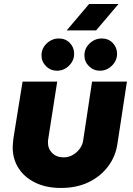

<svg xmlns="http://www.w3.org/2000/svg" viewBox="-20 -920 661 953"><path d="M610 -515 563 -207Q554 -144 516.5 -94Q479 -44 419.5 -15.5Q360 13 282 13Q210 13 156 -13Q102 -39 72.5 -84.5Q43 -130 43 -190Q43 -200 44.5 -213Q46 -226 47 -236L92 -515H264L220 -234Q219 -230 218.5 -223.5Q218 -217 218 -213Q218 -181 239.5 -160Q261 -139 296 -139Q321 -139 341.5 -151Q362 -163 376 -182Q390 -201 393 -224L437 -515ZM476 -569Q444 -569 421.5 -591.5Q399 -614 399 -645Q399 -680 425 -704.5Q451 -729 485 -729Q518 -729 539.5 -707Q561 -685 561 -653Q561 -619 535.5 -594Q510 -569 476 -569ZM263 -569Q231 -569 208.5 -591.5Q186 -614 186 -645Q186 -680 212 -704.5Q238 -729 272 -729Q305 -729 326.5 -707Q348 -685 348 -653Q348 -619 322.5 -594Q297 -569 263 -569ZM311 -769 422 -900H568L457 -769Z"/></svg>

Font: MuseoModerno ExtraBold
Style: Italic
Weight: 800
Italic angle: -9°
Designer: Pablo Cosgaya, Héctor Gatti, Marcela Romero, and the Authors of The MuseoModerno Project.
Foundry: Omnibus-Type Team
Version: Version 1.003